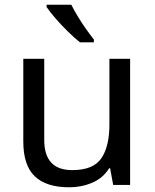

<svg xmlns="http://www.w3.org/2000/svg" viewBox="-20 -786 658 816"><path d="M533 -536V0H461L448 -71H444Q418 -29 372 -9.5Q326 10 274 10Q177 10 128 -36.5Q79 -83 79 -185V-536H168V-191Q168 -63 287 -63Q376 -63 410.5 -113Q445 -163 445 -257V-536ZM283 -766Q294 -744 310.5 -716.5Q327 -689 345.5 -663Q364 -637 379 -618V-606H320Q297 -624 268 -652.5Q239 -681 214.5 -709.5Q190 -738 178 -756V-766Z"/></svg>

Font: TSCustom
Style: Regular
Weight: 400
Designer: Monotype Design Team
Foundry: Monotype Imaging Inc.
Version: Version 2.004; ttfautohint (v1.8.3) -l 8 -r 50 -G 200 -x 14 